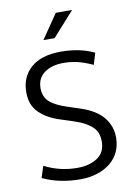

<svg xmlns="http://www.w3.org/2000/svg" viewBox="-93 -894 679 962"><g transform="rotate(-10 247.0 -412.5)"><path d="M251 -638Q296 -638 337.5 -630Q379 -622 420 -603L402 -544Q359 -564 324.5 -572Q290 -580 254 -580Q193 -580 156 -552.5Q119 -525 119 -475Q119 -431 147 -405.5Q175 -380 234 -361L301 -339Q378 -313 413.5 -268.5Q449 -224 449 -167Q449 -126 433.5 -93.5Q418 -61 390 -38.5Q362 -16 323 -3.5Q284 9 237 9Q189 9 141.5 0Q94 -9 46 -31L65 -90Q107 -69 147.5 -59.5Q188 -50 233 -50Q294 -50 334.5 -77Q375 -104 375 -160Q375 -180 369.5 -197.5Q364 -215 350 -230Q336 -245 312 -258.5Q288 -272 251 -284L186 -305Q123 -325 84 -363.5Q45 -402 45 -466Q45 -545 98 -591.5Q151 -638 251 -638ZM232 -710H175L260 -834H343Z"/></g></svg>

Font: Ek Mukta Light
Style: Regular
Weight: 300
Designer: Girish Dalvi and Yashodeep Gholap
Foundry: Ek Type
Version: Version 2.538;PS 1.002;hotconv 16.6.51;makeotf.lib2.5.65220;